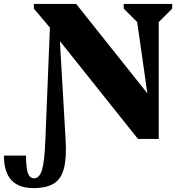

<svg xmlns="http://www.w3.org/2000/svg" viewBox="-137 -710 926 981"><path d="M33 251Q-117 251 -117 85H-4Q-4 148 5.5 174.5Q15 201 37 201Q65 201 78 157Q91 113 95 0L118 -569L36 -666V-690H252L616 -233L564 -597L495 -666V-690H743V-666L674 -597V0H568L169 -500L198 0Q204 94 190 149Q176 204 138.5 227.5Q101 251 33 251Z"/></svg>

Font: Platypi ExtraBold
Style: Regular
Weight: 800
Designer: David Sargent
Foundry: Bolt Cutter Type
Version: Version 1.200; ttfautohint (v1.8.4.7-5d5b)